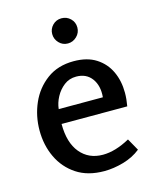

<svg xmlns="http://www.w3.org/2000/svg" viewBox="-110 -790 714 878"><g transform="rotate(-15 247.0 -351.0)"><path d="M268 -510Q332 -510 374 -483Q416 -456 437 -411Q458 -366 458 -310Q458 -280 452 -247H141Q141 -158 181 -110Q221 -62 288 -62Q347 -62 416 -100L448 -43Q413 -15 366 -1.5Q319 12 275 12Q197 12 144 -23Q91 -58 63.5 -116Q36 -174 36 -244Q36 -312 62.5 -372.5Q89 -433 141 -471.5Q193 -510 268 -510ZM261 -439Q228 -439 203.5 -420Q179 -401 164 -373Q149 -345 146 -316H355Q360 -370 334.5 -404.5Q309 -439 261 -439ZM325 -655Q325 -630 307 -612.5Q289 -595 265 -595Q240 -595 223 -613Q206 -631 206 -655Q206 -679 223 -696.5Q240 -714 265 -714Q290 -714 307.5 -697Q325 -680 325 -655Z"/></g></svg>

Font: Rosario SemiBold
Style: Regular
Weight: 600
Designer: Hector Gatti
Foundry: Omnibus Type
Version: Version 1.101; ttfautohint (v1.8.1.43-b0c9)